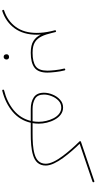

<svg xmlns="http://www.w3.org/2000/svg" viewBox="416 -1052 882 1755"><g transform="rotate(90 857.5 -174.0)"><path d="M81.1 246.6C147.5 224.6 200.2 186.5 238.8 133.3C277.3 80.1 296.9 12.7 296.9 -68.4C296.9 -80.6 296.4 -93.3 295.4 -105.5C309.1 -77.1 328.6 -54.7 353.5 -38.6C378.4 -22 414.6 -13.7 461.9 -13.7H462.4C467.8 -13.7 470.7 -16.6 470.7 -22C470.7 -27.3 467.8 -30.3 462.4 -30.3H461.9C419.4 -30.3 387.2 -37.6 364.3 -52.2C318.4 -81.1 298.3 -134.8 280.8 -206.5C278.3 -216.8 275.9 -227.5 272.9 -238.3V-238.8C272.9 -239.3 272.5 -239.7 272 -240.2C272 -240.7 272 -240.7 271.5 -241.2C271 -241.7 271 -242.2 270.5 -242.7H270C269.5 -243.2 268.6 -243.7 268.1 -243.7C268.1 -244.1 268.1 -244.1 267.6 -244.1C267.1 -244.6 267.1 -244.6 266.6 -244.6C266.1 -245.1 265.1 -245.1 264.6 -245.1C264.2 -245.1 263.2 -245.1 262.7 -244.6C261.2 -244.1 260.3 -243.7 259.3 -242.7C256.8 -241.2 255.9 -239.3 255.9 -236.8C255.9 -236.3 255.9 -235.4 256.3 -234.4C259.8 -222.2 261.7 -210 265.1 -198.2C275.4 -151.9 280.3 -108.4 280.3 -68.4C280.3 9.8 261.7 73.7 225.1 123.5C188.5 173.3 138.2 209 75.2 230C71.3 231.4 69.3 233.4 69.3 236.8C69.3 238.3 69.8 239.7 70.3 241.2C71.8 245.1 74.2 247.1 77.6 247.1C78.6 247.1 79.6 247.1 81.1 246.6Z M454.1 -22C454.1 -16.6 457 -13.7 462.4 -13.7C522.5 -13.7 567.9 -24.9 598.1 -47.9C627.9 -70.3 643.1 -109.4 643.1 -165.5C643.1 -199.2 636.2 -273.9 623 -322.8C621.6 -327.1 619.1 -329.1 615.7 -329.1C614.7 -329.1 613.8 -329.1 612.3 -328.6C607.9 -327.1 606 -324.7 606 -321.3C606 -320.3 606 -319.3 606.4 -317.9C619.6 -270 625.5 -196.8 625.5 -165.5C625.5 -113.8 612.3 -78.1 585.4 -59.1C558.6 -40 517.6 -30.3 462.4 -30.3C457 -30.3 454.1 -27.3 454.1 -22ZM475.6 206.1C475.6 210.4 476.1 214.4 477.1 217.8C479.5 226.1 486.3 233.9 498.5 233.9C517.6 233.9 523.4 218.8 523.4 207C523.4 202.6 522 198.2 519.5 194.3C515.1 188 508.8 184.6 500 184.6C483.9 184.6 475.6 195.8 475.6 206.1Z M1084.5 -13.7C1069.3 48.8 1036.6 100.6 986.8 142.1C936.5 183.1 876.5 212.4 805.7 230C801.3 231 798.8 233.4 798.8 237.3C798.8 238.3 798.8 239.3 799.3 240.7C800.3 245.1 802.7 247.1 806.2 247.1C807.1 247.1 808.1 247.1 809.6 246.6C883.8 228 947.3 196.8 1000 152.8C1052.7 108.4 1086.4 53.2 1101.6 -13.7H1200.2C1205.6 -13.7 1208.5 -16.6 1208.5 -22C1208.5 -27.3 1205.6 -30.3 1200.2 -30.3H1105C1108.4 -48.8 1109.9 -67.9 1109.9 -87.4C1109.9 -134.3 1097.7 -188.5 1072.8 -233.4C1047.9 -278.3 1011.2 -309.1 962.4 -309.1C934.6 -309.1 910.6 -299.8 890.6 -281.2C870.1 -262.7 854.5 -240.2 843.8 -213.4C832.5 -186.5 827.1 -160.2 827.1 -134.3C827.1 -90.8 841.3 -60.1 869.1 -41.5C897 -22.9 932.6 -13.7 976.1 -13.7ZM976.1 -30.3C937.5 -30.3 906.2 -38.1 881.3 -53.2C856.4 -68.4 843.8 -95.7 843.8 -134.3C843.8 -156.7 848.6 -180.2 858.4 -204.6C867.7 -229 881.3 -250 899.4 -267.1C917.5 -284.2 938.5 -292.5 962.4 -292.5C1005.9 -292.5 1038.6 -263.7 1060.5 -221.7C1082 -179.7 1092.8 -129.9 1092.8 -87.4C1092.8 -67.9 1091.3 -48.8 1087.9 -30.3Z M1191.9 -22C1191.9 -16.6 1194.8 -13.7 1200.2 -13.7C1272 -13.7 1343.3 -17.1 1399.9 -35.2C1456.5 -52.7 1492.7 -87.9 1492.7 -150.9C1492.7 -197.3 1463.9 -252.9 1422.9 -309.6C1381.8 -366.2 1333.5 -419.9 1293.9 -460.4L1638.7 -577.6C1643.1 -579.1 1645.5 -581.5 1645.5 -585C1645.5 -586.4 1645.5 -587.4 1645 -588.9C1643.6 -593.3 1641.1 -595.2 1637.7 -595.2C1636.2 -595.2 1635.3 -594.7 1633.8 -594.2L1275.9 -472.7C1271.5 -471.2 1269.5 -468.8 1269.5 -464.4C1269.5 -462.4 1270.5 -460.4 1272.5 -458.5C1313 -418 1361.8 -363.8 1404.3 -307.1C1446.8 -250.5 1476.1 -195.3 1476.1 -150.9C1476.1 -94.2 1440.9 -63.5 1387.2 -48.3C1333.5 -32.7 1265.1 -30.3 1200.2 -30.3C1194.8 -30.3 1191.9 -27.3 1191.9 -22Z"/></g></svg>

Font: Mikhak Thin
Style: Regular
Weight: 100
Designer: Amin Abedi
Version: Version 3.2